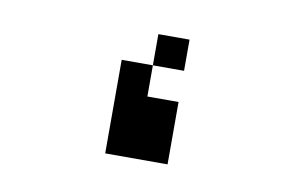

<svg xmlns="http://www.w3.org/2000/svg" viewBox="-41 -503 582 379"><g transform="rotate(10 250.0 -313.0)"><path d="M312.5 -375V-437.5H250V-375H187.5V-187.5H312.5Q312.5 -187.5 312.5 -312.5H250V-375Z"/></g></svg>

Font: Unifont
Style: Regular
Weight: 500
Version: Version 15.1.04